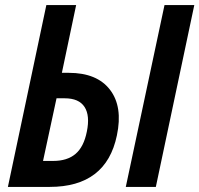

<svg xmlns="http://www.w3.org/2000/svg" viewBox="-20 -734 783 754"><path d="M11 0 162 -714H279L223 -448H250Q361 -448 412 -381.5Q463 -315 439 -202Q397 0 175 0ZM474 0 626 -714H743L592 0ZM149 -102H189Q244 -102 276.5 -129.5Q309 -157 321 -217Q334 -280 312 -314Q290 -348 234 -348H202Z"/></svg>

Font: Noto Sans Condensed SemiBold
Style: Italic
Weight: 600
Width: 3
Italic angle: -12°
Designer: Monotype Design Team
Foundry: Monotype Imaging Inc.
Version: Version 2.013; ttfautohint (v1.8.4.7-5d5b)